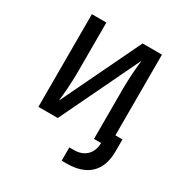

<svg xmlns="http://www.w3.org/2000/svg" viewBox="-170 -678 939 987"><g transform="rotate(30 300.0 -185.0)"><path d="M508 -550H393L167 -80C172 -119 178 -192 178 -250V-550H92V0H207L433 -471C428 -432 422 -358 422 -300V0H464C464 62 423 101 363 101H334V180H363C485 180 550 117 550 0V-71H508Z"/></g></svg>

Font: Tekne LDO
Style: Regular
Weight: 400
Monospace: yes
Designer: Alessio Laiso, Mario Rullo, Paolo Rosset
Foundry: Alessio Laiso
Version: Version 1.000;hotconv 1.0.109;makeotfexe 2.5.65596